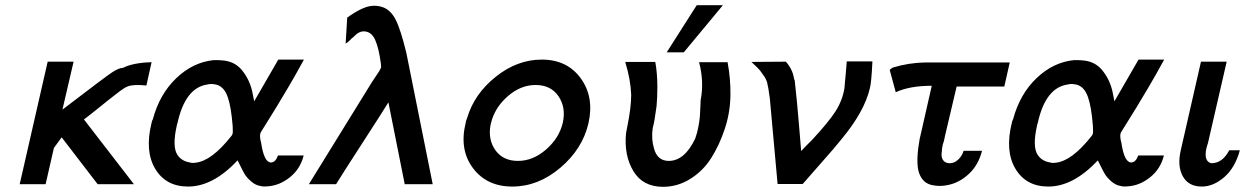

<svg xmlns="http://www.w3.org/2000/svg" viewBox="-20 -711 4805 741"><path d="M56 0 164 -473H264L221 -288Q391 -418 413 -432Q439 -449 454 -449Q494 -469 565 -471L545 -381Q496 -386 474 -378Q466 -375 456 -368.5Q446 -362 430 -349.5Q414 -337 398 -324.5Q382 -312 355 -290Q328 -268 304 -250L497 0H357L218 -181L188 -140Q178 -94 156 0Z M565 -237Q566 -244 570 -251Q596 -348 660.5 -409.5Q725 -471 805 -479Q832 -479 837 -478Q885 -475 913.5 -440.5Q942 -406 953 -360L961 -320Q1043 -461 1054 -481H1153Q1122 -424 1092.5 -374Q1063 -324 1047 -298Q1031 -272 1012 -241.5Q993 -211 988 -203Q979 -190 988 -159Q999 -84 1026 -84Q1043 -84 1053 -111H1152Q1139 -59 1099 -27Q1059 5 1014 8Q997 10 986 7Q966 4 949 -11Q932 -26 924 -39.5Q916 -53 907 -72Q898 -91 897 -92Q802 9 706 9Q620 9 579 -59.5Q538 -128 565 -237ZM665 -236Q664 -234 663 -230Q662 -226 662 -225Q644 -144 665 -113Q681 -89 713 -84Q722 -81 734 -83Q796 -89 872 -185Q876 -189 878 -196Q879 -200 878 -224Q872 -300 859 -336Q843 -383 805 -386Q793 -388 781 -385Q695 -373 665 -236Z M1172 0 1416 -395 1444 -437Q1444 -438 1445 -439Q1446 -440 1446 -442Q1451 -448 1451 -453Q1451 -458 1450 -465Q1442 -526 1427.5 -558Q1413 -590 1383 -590Q1366 -590 1349 -573Q1348 -571 1334 -560H1335Q1322 -547 1314 -543L1320 -643Q1375 -683 1412 -688Q1436 -691 1458 -683Q1488 -672 1507 -635Q1526 -598 1548 -508L1650 0H1542L1479 -316Q1457 -280 1378 -158Q1299 -36 1277 0Z M1777 -236Q1778 -245 1783 -256Q1810 -348 1893 -414.5Q1976 -481 2071 -481Q2169 -481 2221.5 -408.5Q2274 -336 2251 -235Q2228 -136 2142.5 -63.5Q2057 9 1957 9Q1859 9 1805.5 -62Q1752 -133 1777 -236ZM1875 -236Q1875 -234 1874 -232Q1873 -230 1873 -228Q1863 -171 1892.5 -130.5Q1922 -90 1979 -90Q2037 -90 2087.5 -134Q2138 -178 2152 -237Q2165 -296 2135.5 -339.5Q2106 -383 2047 -383Q1989 -383 1939 -339Q1889 -295 1875 -236Z M2553 -509 2669 -691H2770L2619 -509ZM2393 -472H2509Q2517 -428 2517 -375Q2517 -334 2514 -302Q2506 -241 2499 -216Q2493 -175 2504 -138Q2517 -90 2561 -90Q2622 -90 2663 -176Q2671 -198 2675.5 -222.5Q2680 -247 2681 -261Q2682 -275 2683 -297.5Q2684 -320 2684 -324Q2698 -395 2678 -471H2788Q2800 -408 2799 -342Q2798 -276 2777 -213Q2756 -150 2724.5 -100.5Q2693 -51 2644 -20.5Q2595 10 2539 10Q2461 10 2424.5 -50.5Q2388 -111 2396 -196Q2396 -199 2402 -228Q2408 -257 2412 -288Q2416 -319 2416 -345Q2414 -403 2393 -472Z M2880 -472Q2903 -472 2947 -472.5Q2991 -473 3013 -473Q3039 -443 3044 -410Q3045 -404 3047 -401Q3047 -400 3047.5 -397Q3048 -394 3048 -392Q3052 -357 3056 -315Q3060 -273 3064.5 -218Q3069 -163 3072 -128Q3073 -129 3078.5 -135Q3084 -141 3093.5 -150.5Q3103 -160 3114 -171Q3179 -241 3205 -282Q3231 -323 3239 -370Q3239 -374 3240.5 -388Q3242 -402 3244 -426Q3246 -450 3248 -474H3347Q3343 -390 3337 -370Q3316 -280 3227 -173Q3205 -145 3146.5 -79Q3088 -13 3078 -1H2981L2951 -332Q2946 -367 2945 -372L2940 -395Q2936 -406 2931 -414L2919 -431Q2915 -438 2903 -450Z M3414 -440Q3415 -444 3425 -450Q3487 -469 3552 -470H3877L3856 -377H3672L3627 -186Q3627 -185 3623 -167Q3618 -153 3617 -145Q3615 -135 3615 -127Q3611 -107 3619 -94Q3627 -81 3646 -81Q3663 -81 3678 -95Q3693 -109 3699 -129H3770Q3756 -74 3719.5 -40Q3683 -6 3639 3Q3610 9 3587 5Q3537 0 3524 -54Q3515 -97 3530 -179V-178Q3532 -188 3534 -195L3576 -380Q3491 -380 3437 -355Z M3885 -237Q3886 -244 3890 -251Q3916 -348 3980.5 -409.5Q4045 -471 4125 -479Q4152 -479 4157 -478Q4205 -475 4233.5 -440.5Q4262 -406 4273 -360L4281 -320Q4363 -461 4374 -481H4473Q4442 -424 4412.5 -374Q4383 -324 4367 -298Q4351 -272 4332 -241.5Q4313 -211 4308 -203Q4299 -190 4308 -159Q4319 -84 4346 -84Q4363 -84 4373 -111H4472Q4459 -59 4419 -27Q4379 5 4334 8Q4317 10 4306 7Q4286 4 4269 -11Q4252 -26 4244 -39.5Q4236 -53 4227 -72Q4218 -91 4217 -92Q4122 9 4026 9Q3940 9 3899 -59.5Q3858 -128 3885 -237ZM3985 -236Q3984 -234 3983 -230Q3982 -226 3982 -225Q3964 -144 3985 -113Q4001 -89 4033 -84Q4042 -81 4054 -83Q4116 -89 4192 -185Q4196 -189 4198 -196Q4199 -200 4198 -224Q4192 -300 4179 -336Q4163 -383 4125 -386Q4113 -388 4101 -385Q4015 -373 3985 -236Z M4537 -131 4615 -473H4714V-472L4642 -159L4640 -153L4636 -139Q4625 -88 4655 -81Q4698 -81 4724 -131H4765Q4747 -64 4705 -27.5Q4663 9 4618 9Q4567 9 4545 -30.5Q4523 -70 4537 -131Z"/></svg>

Font: Coval
Style: Italic
Weight: 400
Foundry: Context Ltd
Version: Version 001.000